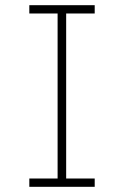

<svg xmlns="http://www.w3.org/2000/svg" viewBox="-20 -720 490 740"><path d="M345 -668H235V-32H345V0H93V-32H202V-668H93V-700H345Z"/></svg>

Font: League Mono Thin Condensed
Style: Regular
Weight: 100
Width: 1
Designer: Tyler Finck
Foundry: The League of Moveable Type / Tyler Finck
Version: Version 2.300;RELEASE